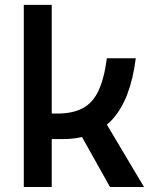

<svg xmlns="http://www.w3.org/2000/svg" viewBox="-20 -752 626 772"><path d="M151.4 -192.9V-295.4H210Q272.5 -295.4 312.7 -316.9Q353 -338.4 376 -387.2Q398.9 -436 409.7 -517.6H525.9Q505.4 -354 433.1 -273.4Q360.8 -192.9 234.4 -192.9ZM75.7 0V-732.4H188V0ZM422.4 0 281.2 -252 385.3 -292 559.1 0Z"/></svg>

Font: Cascadia Mono Medium
Style: Regular
Weight: 500
Monospace: yes
Designer: Aaron Bell
Foundry: Saja Typeworks
Version: Version 2407.024